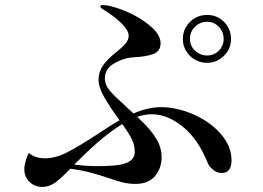

<svg xmlns="http://www.w3.org/2000/svg" viewBox="-20 -731 1040 758"><path d="M894 -98Q894 -48 855 -48Q837 -48 821 -61Q805 -74 799 -90Q762 -182 701.5 -231Q641 -280 579 -280Q554 -280 522 -270Q538 -254 538 -254Q575 -219 596.5 -184Q618 -149 618 -111Q618 -67 592 -36Q566 -5 516 -5Q488 -5 465.5 -10.5Q443 -16 412 -27Q373 -40 340 -49Q307 -58 258 -65Q221 -27 197.5 -10Q174 7 147 7Q117 7 96.5 -13Q76 -33 76 -63Q76 -77 81.5 -96.5Q87 -116 94 -127Q119 -106 157 -106Q199 -106 245 -129.5Q291 -153 361 -199Q421 -239 452 -256Q414 -308 391.5 -347.5Q369 -387 369 -416Q369 -446 386.5 -472Q404 -498 439 -525Q463 -544 475.5 -559Q488 -574 488 -590Q488 -609 464 -634.5Q440 -660 395 -689Q376 -699 376 -706Q376 -711 387 -711Q401 -711 419 -706Q460 -696 505.5 -673Q551 -650 582.5 -620Q614 -590 614 -561Q614 -528 584.5 -517.5Q555 -507 510 -505Q470 -503 432 -481.5Q394 -460 394 -422Q394 -396 413 -373.5Q432 -351 480 -308L507 -283Q565 -308 614 -308Q678 -308 743.5 -279.5Q809 -251 851.5 -202.5Q894 -154 894 -98ZM702 -577Q702 -617 730 -644.5Q758 -672 798 -672Q837 -672 864.5 -644.5Q892 -617 892 -577Q892 -538 864 -510.5Q836 -483 798 -483Q758 -483 730 -510.5Q702 -538 702 -577ZM730 -577Q730 -550 750 -531Q770 -512 798 -512Q825 -512 844 -531Q863 -550 863 -577Q863 -605 844 -625Q825 -645 798 -645Q770 -645 750 -625.5Q730 -606 730 -577ZM463 -241Q391 -199 287 -95Q273 -81 273 -81Q323 -75 365 -75Q401 -75 434 -78Q512 -85 512 -131Q512 -158 501 -180.5Q490 -203 468 -234Z"/></svg>

Font: Shippori Mincho SemiBold
Style: Regular
Weight: 600
Designer: FONTDASU
Foundry: FONTDASU / Google Inc. / but / Adobe
Version: Version 3.110; ttfautohint (v1.8.3)